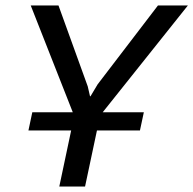

<svg xmlns="http://www.w3.org/2000/svg" viewBox="-20 -682 707 702"><path d="M240.2 -205.1H84L98.1 -271.5H246.1L92.3 -662.1H193.8L300.8 -366.2L309.1 -330.1H311L336.9 -373.5L557.6 -662.1H667L355.5 -271.5H505.9L491.7 -205.1H334.5L291 0H196.8Z"/></svg>

Font: PT Astra Sans
Style: Italic
Weight: 400
Italic angle: -16°
Designer: A.Korolkova, I. Chaeva
Foundry: ParaType Ltd
Version: Version 1.001; ttfautohint (v1.6)